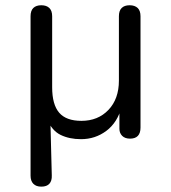

<svg xmlns="http://www.w3.org/2000/svg" viewBox="-20 -513 640 720"><path d="M134.9 186.9Q115.5 186.9 105 176.2Q94.6 165.5 94.6 145.7V-452Q94.6 -472.9 105 -483.1Q115.5 -493.3 134.9 -493.3Q154.3 -493.3 164.9 -483.1Q175.6 -472.9 175.6 -452V-185.7Q175.6 -121 201.9 -90.4Q228.2 -59.8 285.3 -59.8Q347.5 -59.8 386.7 -100.9Q425.9 -142.1 425.9 -210.8V-452Q425.9 -472.9 436.3 -483.1Q446.7 -493.3 466.1 -493.3Q485.5 -493.3 496.2 -483.1Q506.9 -472.9 506.9 -452V-34.8Q506.9 6.9 467.6 6.9Q448.7 6.9 438.2 -3.5Q427.8 -14 427.8 -30.1V-112.1H436Q420.3 -53.3 378.7 -22.2Q337 8.9 283.9 8.9Q240 8.9 207.1 -7.2Q174.1 -23.4 156.5 -66.9H168.8L174.2 144.7Q175.1 165.1 165.2 176Q155.3 186.9 134.9 186.9Z"/></svg>

Font: Nunito ExtraLight
Style: Regular
Weight: 200
Designer: Vernon Adams
Foundry: Vernon Adams
Version: Version 3.602